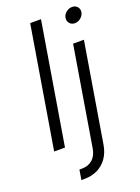

<svg xmlns="http://www.w3.org/2000/svg" viewBox="-172 -806 791 1084"><g transform="rotate(-20 223.0 -263.5)"><path d="M217.8 -727.5 97.2 0H32.2L152.8 -727.5ZM340.8 -535.6H405.8L307.1 59.6Q299.8 104 277.3 136.5Q254.9 168.9 220 186.5Q185.1 204.1 140.6 204.1H121.6L131.3 144.5H147.9Q185.1 144.5 210.4 122.1Q235.8 99.6 242.7 57.1ZM390.1 -640.6Q371.1 -640.6 359.4 -654.1Q347.7 -667.5 350.6 -686.5Q353.5 -706.1 369.9 -719.2Q386.2 -732.4 405.8 -732.4Q425.3 -732.4 437 -719.2Q448.7 -706.1 445.8 -686.5Q442.4 -667.5 426.3 -654.1Q410.2 -640.6 390.1 -640.6Z"/></g></svg>

Font: Inter 20pt Light
Style: Italic
Weight: 300
Italic angle: -9.3988°
Version: Version 4.001;git-66647c0bb